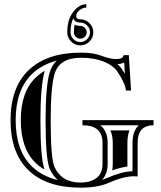

<svg xmlns="http://www.w3.org/2000/svg" viewBox="-20 -866 752 897"><path d="M356.2 10.7Q198 10.7 113.6 -70.1Q29.3 -150.9 29.3 -304.7Q29.3 -458.5 114.9 -539.3Q200.4 -620.1 358.6 -620.1Q417 -620.1 455.6 -605Q493.4 -590.1 523.7 -590.1Q554.2 -590.1 557.9 -608.4H581.8L592.3 -443.1H568.4Q565.4 -476.3 528.8 -530.8Q508.5 -560.8 464 -578.5Q419.4 -596.2 358.6 -596.2Q256.3 -596.2 234.4 -518.8Q216.8 -456.8 216.8 -304.7Q216.8 -126.5 234.4 -86.9Q267.1 -13.2 356.2 -13.2Q402.3 -13.2 430.7 -34.3Q459 -55.4 459 -101.1V-198.7Q459 -280.8 365.2 -280.8V-304.7H697.3V-280.8Q623 -280.8 623 -198.7V-41.5Q615 -42.5 606 -42.5Q557.6 -42.5 487.1 -11.5Q436.5 10.7 356.2 10.7ZM560.1 -574.2Q556.4 -572 552 -570.6Q543 -567.1 529.3 -566.4Q540.5 -556.2 548.7 -544.1Q556.9 -532 563.5 -521ZM245.1 -582.8Q176.8 -564.7 131.3 -522Q53.2 -448.2 53.2 -304.7Q53.2 -161.1 130.1 -87.4Q177 -42.5 250.2 -24.7Q226.6 -45.4 212.4 -77.1Q192.9 -121.3 192.9 -304.7Q192.9 -460.2 211.4 -525.4Q221.4 -560.3 245.1 -582.8ZM448.5 -280.8Q482.9 -253.2 482.9 -198.7V-101.1Q482.9 -53.7 457 -25.9Q468 -29.3 477.5 -33.4Q548.1 -64.5 599.1 -66.2V-198.7Q599.1 -253.4 628.2 -280.8ZM189.2 -535.2 188.2 -531.7Q168.9 -463.4 168.9 -304.7Q168.9 -127.4 188 -74Q165 -86.9 146.7 -104.7Q77.1 -171.4 77.1 -304.7Q77.1 -438 147.7 -504.4Q166.3 -522 189.2 -535.2ZM495.8 -256.8H584.7Q575.2 -231.4 575.2 -198.7V-88.1Q542.7 -83.7 504.2 -69.8Q506.8 -84.7 506.8 -101.1V-198.7Q506.8 -231.4 495.8 -256.8ZM294.2 -715.1Q294.2 -774.2 322 -810.3Q349.4 -846.2 383.3 -846.2V-830.6Q366.5 -830.6 351.2 -818.1Q335.9 -805.7 335.9 -791.3Q335.9 -775.9 355 -775.9Q380.1 -775.9 398.1 -757.9Q416 -740 416 -715Q416 -689.9 398.1 -672Q380.1 -654.1 355.1 -654.1Q330.1 -654.1 312.1 -672Q294.2 -689.9 294.2 -715.1ZM355 -760.5Q349.6 -760.5 345.2 -761.5Q327.4 -765.1 322 -780.5Q309.6 -753.4 309.6 -715.1Q309.6 -696.5 323 -683.1Q336.4 -669.7 355 -669.7Q373.5 -669.7 387 -683.1Q400.4 -696.5 400.4 -715.1Q400.4 -733.6 387 -747.1Q373.5 -760.5 355 -760.5ZM325.2 -715.1Q325.2 -734.4 328.6 -750.5Q334.7 -747.6 342 -746.1Q348.1 -744.9 355 -744.9Q367.2 -744.9 376.1 -736.1Q385 -727.3 385 -715.1Q385 -702.9 376.1 -694.1Q367.2 -685.3 355 -685.3Q342.8 -685.3 334 -694.1Q325.2 -702.9 325.2 -715.1Z"/></svg>

Font: itsadzokeS01
Style: Regular
Weight: 600
Width: 6
Version: Version 0.46